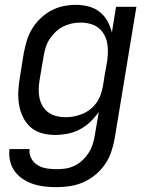

<svg xmlns="http://www.w3.org/2000/svg" viewBox="-20 -548 640 791"><path d="M216 223Q190 223 165.5 220.5Q141 218 118 210.5Q95 203 75 190Q55 177 41 158Q27 139 21.5 115Q16 91 19 66H102Q99 87 109 105Q119 123 136 133Q153 143 173.5 146Q194 149 216 149Q234 149 252 146Q270 143 287.5 134.5Q305 126 319.5 112.5Q334 99 344.5 83Q355 67 361 49Q367 31 370 13L387 -87Q372 -65 352 -46Q332 -27 308 -14.5Q284 -2 258 3Q232 8 207 8Q179 8 152 0.5Q125 -7 105.5 -24.5Q86 -42 74.5 -66Q63 -90 58.5 -117Q54 -144 55.5 -172.5Q57 -201 62 -230L78 -330Q83 -355 90.5 -380.5Q98 -406 112 -429Q126 -452 146 -471.5Q166 -491 190 -504Q214 -517 240 -522.5Q266 -528 292 -528Q319 -528 344.5 -521.5Q370 -515 390 -499.5Q410 -484 422.5 -461.5Q435 -439 441 -414L458 -520H542L452 25Q447 52 438 78.5Q429 105 412.5 129Q396 153 373 172Q350 191 324 202.5Q298 214 270 218.5Q242 223 216 223ZM250 -65Q268 -65 285.5 -68.5Q303 -72 320 -79Q337 -86 352 -98Q367 -110 378 -125.5Q389 -141 395 -158.5Q401 -176 404 -193Q408 -218 412 -243Q416 -268 421 -293Q424 -313 424.5 -333Q425 -353 421.5 -371.5Q418 -390 408.5 -406.5Q399 -423 384.5 -434Q370 -445 351 -450Q332 -455 312 -455Q294 -455 275.5 -451Q257 -447 240 -438.5Q223 -430 209 -416.5Q195 -403 184.5 -387Q174 -371 168.5 -353.5Q163 -336 160 -318L143 -218Q140 -199 139.5 -180Q139 -161 143 -143Q147 -125 156.5 -109.5Q166 -94 180.5 -84Q195 -74 213 -69.5Q231 -65 250 -65Z"/></svg>

Font: Iosevka SS04 Extended Oblique
Style: Regular
Weight: 400
Width: 7
Italic angle: -9°
Monospace: yes
Designer: Belleve Invis
Foundry: Belleve Invis
Version: Version 19.0.0; ttfautohint (v1.8.4)